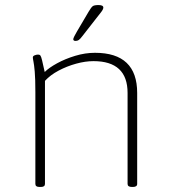

<svg xmlns="http://www.w3.org/2000/svg" viewBox="-20 -738 667 760"><path d="M136 2Q120 2 120 -10V-373Q120 -427 117.5 -454.5Q115 -482 112.5 -494Q110 -506 110 -511Q110 -516 117 -519Q124 -522 131 -522Q137 -522 140 -518Q143 -514 146.5 -499.5Q150 -485 157 -453Q174 -470 206 -487.5Q238 -505 277.5 -517Q317 -529 356 -529Q523 -529 523 -370V-10Q523 2 506 2H502Q485 2 485 -10V-370Q485 -496 350 -496Q318 -496 281.5 -486Q245 -476 212 -458.5Q179 -441 158 -418V-10Q158 2 142 2ZM279 -576Q270 -576 270 -583Q270 -586 274.5 -595Q279 -604 285 -614L331 -692Q341 -709 347 -713.5Q353 -718 370 -718Q389 -718 389 -708Q389 -701 379.5 -689Q370 -677 356 -659L306 -595Q297 -583 291.5 -579.5Q286 -576 279 -576Z"/></svg>

Font: Asap Semi Expanded Thin
Style: Regular
Weight: 100
Width: 6
Designer: Pablo Cosgaya
Foundry: Omnibus-Type
Version: Version 3.001; ttfautohint (v1.8.4.7-5d5b)